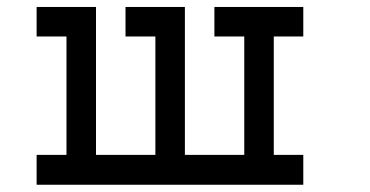

<svg xmlns="http://www.w3.org/2000/svg" viewBox="-20 -462 1040 540"><path d="M83 -26.4H167V-359.4H83V-442.4H250V-26.4H417V-359.4H333V-442.4H500V-26.4H667V-359.4H583V-442.4H833V-359.4H750V-26.4H833V57.6H83Z"/></svg>

Font: KH Dot kagurazaka 12
Style: Regular
Weight: 400
Designer: Original version for X68000 by Keitarou Hiraki (http://hp.vector.co.jp/authors/VA000874/) / TrueType conversion by Homem
Version: Version 1.00.20150527